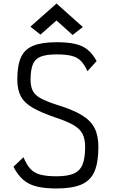

<svg xmlns="http://www.w3.org/2000/svg" viewBox="-20 -1053 640 1087"><path d="M300 14Q232 14 186.5 2.5Q141 -9 110.5 -36Q80 -63 56 -109L113 -163Q130 -121 151.5 -97.5Q173 -74 208 -64.5Q243 -55 300 -55Q363 -55 398 -70.5Q433 -86 447.5 -122Q462 -158 462 -221Q462 -267 447 -295.5Q432 -324 396 -345Q360 -366 296 -387Q214 -415 166 -442.5Q118 -470 98 -508Q78 -546 78 -602Q78 -682 98.5 -728Q119 -774 168 -794Q217 -814 300 -814Q363 -814 405 -804.5Q447 -795 476 -771.5Q505 -748 527 -707L475 -650Q458 -688 437.5 -708.5Q417 -729 385 -737Q353 -745 300 -745Q243 -745 211 -732.5Q179 -720 166 -688.5Q153 -657 153 -602Q153 -563 166 -538Q179 -513 212 -495.5Q245 -478 304 -459Q392 -432 442.5 -401.5Q493 -371 515 -328.5Q537 -286 537 -221Q537 -134 515 -82.5Q493 -31 441 -8.5Q389 14 300 14ZM391 -855 300 -937 209 -857 152 -902 300 -1033 449 -900Z"/></svg>

Font: Victor Mono
Style: Regular
Weight: 400
Monospace: yes
Designer: Rune Bjørnerås
Version: Version 1.561;gftools[0.9.30]